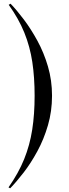

<svg xmlns="http://www.w3.org/2000/svg" viewBox="-20 -826 375 1037"><path d="M35 191 26 186Q80 109 110.5 33.5Q141 -42 154 -125.5Q167 -209 167 -309Q167 -408 154.5 -491Q142 -574 111.5 -649.5Q81 -725 27 -800L37 -806Q70 -772 108.5 -721Q147 -670 182 -606Q217 -542 239 -467Q261 -392 261 -309Q261 -225 239 -149.5Q217 -74 182 -9.5Q147 55 108 105.5Q69 156 35 191Z"/></svg>

Font: Display Regular
Style: Regular
Weight: 400
Designer: Latin by Veronika Burian and Jose Scaglione. Greek by Irene Vlachou. Cyrillic by Vera Evstafieva.
Foundry: TypeTogether
Version: Version 3.002